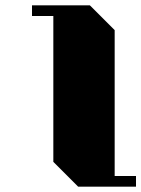

<svg xmlns="http://www.w3.org/2000/svg" viewBox="-20 -700 530 720"><path d="M180 -93V-640H100V-680H317L410 -587V-40H490V0H273Z"/></svg>

Font: Kumar One
Style: Regular
Weight: 400
Designer: Parimal Parmar
Foundry: Indian Type Foundry
Version: Version 1.000;PS 1.000;hotconv 1.0.88;makeotf.lib2.5.647800